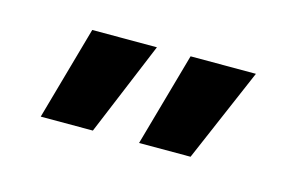

<svg xmlns="http://www.w3.org/2000/svg" viewBox="-37 -554 438 281"><g transform="rotate(15 182.5 -414.0)"><path d="M36 -343 76 -485H174L115 -343ZM185 -343 225 -485H324L263 -343Z"/></g></svg>

Font: Genos Thin ExtraBold
Style: Italic
Weight: 800
Italic angle: -8°
Version: Version 1.010